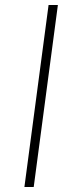

<svg xmlns="http://www.w3.org/2000/svg" viewBox="-20 -743 298 763"><path d="M173 -723 77 0H114L210 -723Z"/></svg>

Font: United Sans Thin
Style: Italic
Weight: 100
Italic angle: -8°
Designer: Pablo Impallari, Rodrigo Fuenzalida (Modified by Dan O. Williams)
Version: Version 1.000;PS 001.000;hotconv 1.0.88;makeotf.lib2.5.64775